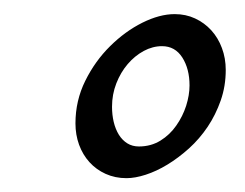

<svg xmlns="http://www.w3.org/2000/svg" viewBox="-20 -623 347 272"><path d="M176.8 -415.5Q193.8 -415.5 207.3 -423.8Q220.7 -432.1 229.7 -445.1Q238.8 -458 243.7 -473.1Q248.5 -488.3 248.5 -502Q248.5 -525.4 238.3 -541.5Q228 -557.6 209.5 -557.6Q196.3 -557.6 183.6 -550.8Q170.9 -543.9 160.9 -532.2Q150.9 -520.5 144.8 -504.9Q138.7 -489.3 138.7 -471.7Q138.7 -460.4 141.1 -450.2Q143.6 -439.9 148.4 -432.1Q153.3 -424.3 160.4 -419.9Q167.5 -415.5 176.8 -415.5ZM299.8 -523.9Q299.8 -501 292.7 -480.7Q285.6 -460.4 274.2 -443.4Q262.7 -426.3 247.8 -412.8Q232.9 -399.4 217.3 -389.9Q201.7 -380.4 186.5 -375.5Q171.4 -370.6 159.2 -370.6Q143.1 -370.6 129.6 -376.7Q116.2 -382.8 106.7 -393.3Q97.2 -403.8 92 -418Q86.9 -432.1 86.9 -448.2Q86.9 -480.5 100.8 -508.5Q114.7 -536.6 136 -557.6Q157.2 -578.6 181.6 -590.8Q206.1 -603 227.5 -603Q243.2 -603 256.3 -596.9Q269.5 -590.8 279.3 -580.1Q289.1 -569.3 294.4 -554.9Q299.8 -540.5 299.8 -523.9Z"/></svg>

Font: Gentium Plus Eur
Style: Italic
Weight: 400
Italic angle: -8°
Designer: J. Victor Gaultney, Annie Olsen, Iska Routamaa, Becca Hirsbrunner
Foundry: SIL International
Version: Version 5.000